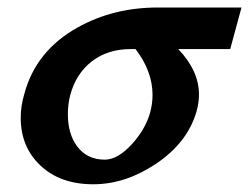

<svg xmlns="http://www.w3.org/2000/svg" viewBox="-20 -469 658 507"><path d="M397 -449.2H617.7L587.9 -339.4H450.7Q505.4 -282.2 505.4 -219.2Q505.4 -197.8 499 -174.8Q475.1 -91.8 390.6 -35.6Q310.5 17.6 226.1 17.6Q139.6 17.6 87.2 -31.5Q34.7 -80.6 34.7 -158.2Q34.7 -189 44.4 -221.7Q75.2 -335.4 185.1 -396.5Q279.3 -449.2 397 -449.2ZM376.5 -171.9Q382.8 -195.8 382.8 -218.3Q382.8 -280.8 337.9 -339.4H325.2Q265.1 -339.4 223.1 -307.4Q181.2 -275.4 165.5 -218.3Q159.2 -193.8 159.2 -167.5Q159.2 -116.7 182.6 -84Q209 -47.4 256.8 -47.4Q291.5 -47.4 330.1 -90.3Q364.7 -129.4 376.5 -171.9Z"/></svg>

Font: Accordance
Style: Bold-Italic
Weight: 700
Italic angle: -11°
Version: Version 1.2 (build January 31, 2020) Miklal Software Solutio